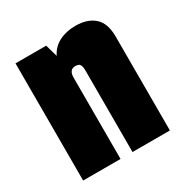

<svg xmlns="http://www.w3.org/2000/svg" viewBox="-121 -573 636 667"><g transform="rotate(-30 197.5 -239.5)"><path d="M25 -470H148L162 -421Q176 -450 204.5 -464.5Q233 -479 270 -479Q318 -479 345.5 -454.5Q373 -430 373 -377V0H223V-326Q223 -343 218.5 -350.5Q214 -358 200 -358Q175 -358 175 -326V0H25Z"/></g></svg>

Font: Smooch Sans Black
Style: Regular
Weight: 900
Designer: Robert E. Leuschke
Foundry: Robert E. Leuschke
Version: Version 1.010; ttfautohint (v1.8.3)